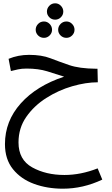

<svg xmlns="http://www.w3.org/2000/svg" viewBox="-20 -748 679 1162"><path d="M599 339 571 271Q469 311 370 311Q258 311 175 265Q92 219 92 114Q92 27 139 -40.5Q186 -108 260 -155Q334 -202 417 -226Q500 -250 572 -250L570 -332H561Q460 -333 399 -354Q338 -375 285 -395.5Q232 -416 156 -416Q90 -416 32 -392L46 -318Q66 -323 88.5 -328Q111 -333 141 -333Q212 -333 265.5 -316.5Q319 -300 368 -284Q201 -229 105.5 -122Q10 -15 10 124Q10 216 58.5 276Q107 336 186.5 365Q266 394 360 394Q483 394 599 339ZM314 -629Q334 -629 348.5 -643.5Q363 -658 363 -678Q363 -698 348.5 -713Q334 -728 314 -728Q293 -728 278.5 -713Q264 -698 264 -678Q264 -658 278.5 -643.5Q293 -629 314 -629ZM246 -519Q266 -519 280.5 -533.5Q295 -548 295 -568Q295 -588 280.5 -603Q266 -618 246 -618Q225 -618 210.5 -603Q196 -588 196 -568Q196 -548 210.5 -533.5Q225 -519 246 -519ZM382 -519Q402 -519 416.5 -533.5Q431 -548 431 -568Q431 -588 416.5 -603Q402 -618 382 -618Q361 -618 346.5 -603Q332 -588 332 -568Q332 -548 346.5 -533.5Q361 -519 382 -519Z"/></svg>

Font: Noto Sans Arabic
Style: Regular
Weight: 400
Designer: Nadine Chahine - Monotype Design Team
Foundry: Monotype Imaging Inc.
Version: Version 1.902